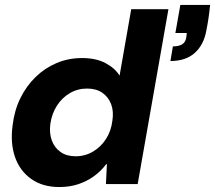

<svg xmlns="http://www.w3.org/2000/svg" viewBox="-20 -742 867 774"><path d="M219 12Q152 12 106 -20.5Q60 -53 40.5 -109Q21 -165 31 -238Q38 -297 62 -346Q86 -395 123.5 -431.5Q161 -468 208.5 -488Q256 -508 311 -508Q367 -508 405.5 -487.5Q444 -467 462 -437L509 -705H659L535 0H407L411 -80H408Q387 -52 358.5 -31.5Q330 -11 295.5 0.5Q261 12 219 12ZM285 -112Q323 -112 355 -131Q387 -150 407.5 -182Q428 -214 433 -255Q439 -293 428 -322Q417 -351 392.5 -368Q368 -385 331 -385Q293 -385 261.5 -366.5Q230 -348 209.5 -316Q189 -284 183 -243Q178 -205 189 -175.5Q200 -146 224.5 -129Q249 -112 285 -112ZM667 -496 677 -555Q701 -555 714.5 -563.5Q728 -572 731 -591L733 -609H687L707 -722H827Q824 -692 820.5 -668.5Q817 -645 812 -620Q802 -562 765.5 -529Q729 -496 667 -496Z"/></svg>

Font: DM Sans 36pt Black
Style: Italic
Weight: 900
Italic angle: -10°
Designer: Colophon Foundry, Jonny Pinhorn
Foundry: Colophon Foundry
Version: Version 4.004;gftools[0.9.30]